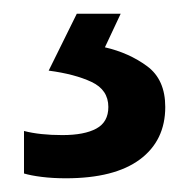

<svg xmlns="http://www.w3.org/2000/svg" viewBox="-20 -20 276 280"><path d="M221 136Q221 185 184 212.5Q147 240 76 240Q57 240 41 238Q25 236 15 233V171Q38 177 71 177Q103 177 120.5 167.5Q138 158 138 136Q138 111 113.5 99.5Q89 88 51 83L92 0H156L133 49Q168 57 194.5 76.5Q221 96 221 136Z"/></svg>

Font: Noto Sans Khmer UI Medium
Style: Regular
Weight: 500
Designer: Danh Hong and the Monotype Design Team
Foundry: Monotype Imaging Inc.
Version: Version 2.002; ttfautohint (v1.8.4.7-5d5b)